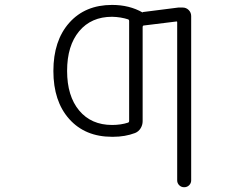

<svg xmlns="http://www.w3.org/2000/svg" viewBox="-20 -576 1040 792"><path d="M442.4 -60.5Q478.5 -60.5 508.8 -70.3Q512.7 -72.3 512.7 -76.2V-490.2Q512.7 -494.1 508.8 -496.1Q478.5 -505.9 442.4 -506.8Q356.4 -506.8 306.6 -447.3Q256.8 -387.7 256.8 -283.7Q256.8 -179.7 306.6 -120.1Q356.4 -60.5 442.4 -60.5ZM715.8 -544.9H733.4Q748 -544.9 758.3 -534.7Q768.6 -524.4 768.6 -509.8V168Q768.6 179.7 760.3 188Q752 196.3 739.7 196.3Q727.5 196.3 719.2 188Q710.9 179.7 710.9 168V-484.4Q710.9 -488.3 707 -487.3L572.3 -470.7Q568.4 -469.7 568.4 -464.8V-76.2Q568.4 -60.5 560.1 -46.9Q551.8 -33.2 537.1 -27.3Q496.1 -11.7 446.3 -11.7Q444.3 -11.7 442.4 -11.7Q331.1 -11.7 265.6 -85Q200.2 -158.2 200.2 -283.2Q200.2 -408.2 265.6 -481.9Q331.1 -555.7 442.4 -555.7Q513.7 -555.7 568.4 -524.4Q568.4 -526.4 570.3 -526.4Z"/></svg>

Font: Rounded-L Mgen+ 1m light
Style: Regular
Weight: 200
Designer: [Source Han Sans]
Ryoko NISHIZUKA  (kana & ideographs); Paul D. Hunt (Latin, Greek & Cyrillic); Wenlong ZHANG  (bopomofo
Version: Version 1.059.20150602